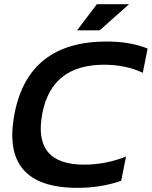

<svg xmlns="http://www.w3.org/2000/svg" viewBox="-20 -904 734 929"><path d="M566.4 -29.3Q469.2 4.9 354.5 4.9Q-21.5 4.9 51.3 -358.9Q120.1 -703.1 496.1 -703.1Q610.8 -703.1 694.3 -668.9L670.9 -551.8Q588.4 -590.8 483.4 -590.8Q231.9 -590.8 185.5 -358.9Q135.3 -107.4 386.7 -107.4Q491.7 -107.4 589.8 -146.5ZM448.7 -883.8H604.5L462.4 -757.3H353Z"/></svg>

Font: Sansation
Style: Bold Italic
Weight: 700
Designer: Bernd Montag
Version: Version 1.301